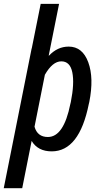

<svg xmlns="http://www.w3.org/2000/svg" viewBox="-45 -782 521 1005"><path d="M189.9 -390.6 135.7 -118.7Q150.9 -64.9 205.6 -64.9Q288.6 -64.9 323.2 -237.8L325.7 -248Q345.2 -345.7 333.5 -403.3Q321.8 -460.9 275.9 -460.9Q230 -460.9 189.9 -390.6ZM314.5 -538.1Q386.7 -538.1 417 -456.1Q447.3 -374 422.4 -248L419.9 -237.8Q370.1 10.3 225.6 10.3Q153.3 10.3 120.6 -44.4L71.3 203.1H-25.4L120.6 -528.3H121.1L168 -761.7H264.2L210 -491.2L211.4 -490.7Q255.9 -538.1 314.5 -538.1Z"/></svg>

Font: RobotoCondensed-Italic
Style: Italic
Weight: 400
Designer: Google
Version: Version 1.200311; 2013